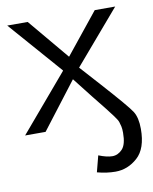

<svg xmlns="http://www.w3.org/2000/svg" viewBox="-76 -503 613 767"><g transform="rotate(-10 230.5 -120.0)"><path d="M0 0 193.8 -228V-230L5.9 -444.8H88.9L227.1 -279.8H228L360.8 -444.8H443.8L259.8 -230V-229Q286.6 -199.2 331.1 -149.9Q428.2 -42 444.1 -16.6Q460 8.8 460 54.2Q460 134.3 420.4 169.7Q380.9 205.1 331.1 205.1Q294.9 205.1 256.8 194.8L273.9 128.9Q307.1 142.1 329.1 142.1Q352.1 142.1 369.6 123.5Q387.2 105 387.2 57.1Q387.2 41 385 31.5Q382.8 22 379.9 12.9Q377 3.9 363.5 -14.2Q350.1 -32.2 337.2 -48.6Q324.2 -64.9 291 -106.4Q257.8 -147.9 227.1 -188L83 0Z"/></g></svg>

Font: CMU Sans Serif
Style: Medium
Weight: 500
Version: Version 0.7.0